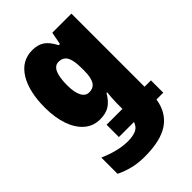

<svg xmlns="http://www.w3.org/2000/svg" viewBox="-235 -659 995 995"><g transform="rotate(-45 262.0 -161.5)"><path d="M196.8 -563Q235.8 -563 262.2 -545.9Q288.6 -528.8 312 -483.9H320.8L334 -553.2H474.1V-17.1H521V73.2H471.2Q458.5 156.2 397.7 198.2Q336.9 240.2 219.2 240.2Q170.4 240.2 130.9 230.2Q91.3 220.2 56.2 203.1V84Q143.1 122.1 213.9 122.1Q248.5 122.1 272.7 112.1Q296.9 102.1 306.2 73.2H195.8V-17.1H312V-58.1Q312 -74.7 313.5 -96.7Q314.9 -118.7 316.9 -133.8H312Q289.6 -95.2 262.2 -77.6Q234.9 -60.1 191.9 -60.1Q142.6 -60.1 106.7 -91.1Q70.8 -122.1 51.5 -177.2Q32.2 -232.4 32.2 -306.2Q32.2 -423.8 75.4 -493.4Q118.7 -563 196.8 -563ZM250 -423.8Q195.8 -423.8 195.8 -305.2Q195.8 -254.9 210 -227.1Q224.1 -199.2 251 -199.2Q283.2 -199.2 297.6 -222.9Q312 -246.6 312 -293V-317.9Q312 -373 297.6 -398.4Q283.2 -423.8 250 -423.8Z"/></g></svg>

Font: Open Sans Condensed ExtraBold
Style: Regular
Weight: 800
Width: 3
Designer: Monotype Design Team
Foundry: Monotype Imaging Inc.
Version: Version 3.000; ttfautohint (v1.8.4)